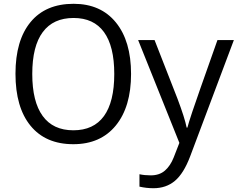

<svg xmlns="http://www.w3.org/2000/svg" viewBox="-20 -745 1249 1005"><path d="M666 -357.9Q666 -186 586.2 -88.1Q506.3 9.8 363.8 9.8Q218.8 9.8 139.9 -86.7Q61 -183.1 61 -358.9Q61 -533.7 139.9 -629.4Q218.8 -725.1 365.2 -725.1Q507.3 -725.1 586.7 -627.4Q666 -529.8 666 -357.9ZM148.9 -357.9Q148.9 -212.9 203.4 -137.9Q257.8 -63 363.8 -63Q470.2 -63 524.2 -137.5Q578.1 -211.9 578.1 -357.9Q578.1 -502.9 524.4 -576.9Q470.7 -650.9 365.2 -650.9Q258.8 -650.9 203.9 -577.1Q148.9 -503.4 148.9 -357.9ZM703.1 -535.2H789.1L909.2 -228Q947.3 -127 957 -77.1H960.9Q966.3 -98.6 986.6 -159.9Q1006.8 -221.2 1118.2 -535.2H1204.1L975.1 74.2Q941.4 163.1 895.5 201.7Q849.6 240.2 783.2 240.2Q746.1 240.2 710 231.9V167Q736.8 172.9 769 172.9Q814.9 172.9 843.5 147.7Q872.1 122.6 889.2 79.1L918.9 2.9Z"/></svg>

Font: HunimalSansv1.5
Style: Regular
Weight: 400
Foundry: Ascender Corporation
Version: Version 1.10